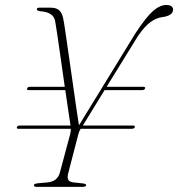

<svg xmlns="http://www.w3.org/2000/svg" viewBox="-20 -730 696 750"><path d="M46 -233Q47.5 -239.5 56.5 -239.5H255.5Q255.5 -241 255 -243Q253 -255.5 247.5 -292.8Q242 -330 235 -378H91.5Q84 -378 86 -384.5Q88 -391 96.5 -391H233Q225.5 -443.5 217.8 -498Q210 -552.5 204 -593.5Q198 -634.5 195.5 -647Q189.5 -682.5 138 -686Q124.5 -687 124 -694Q123.5 -700 134.5 -700H178Q200 -700 211 -690Q222 -680 226.5 -659.5Q229.5 -646.5 235.2 -607.2Q241 -568 248.5 -515.5Q256 -463 263.8 -408.5Q271.5 -354 278 -309Q284.5 -264 288.5 -240.5L510 -601.5Q550.5 -663 577.5 -686.8Q604.5 -710.5 630 -710.5Q644 -710.5 650.2 -705Q656.5 -699.5 656 -692.5Q656 -668.5 613 -663Q591.5 -660.5 568.5 -644.2Q545.5 -628 519 -589.5L396.5 -391H539Q549 -391 546.5 -384.5Q544.5 -378 535 -378H388.5L303.5 -239.5H499Q508.5 -239.5 506.5 -233.5Q504.5 -227 495 -227H295Q289.5 -218.5 286 -205.5L246 -51.5Q242.5 -37 246.2 -28.5Q250 -20 266.5 -17.5L304 -13.5Q316.5 -12 316.5 -6.5Q316.5 0 301 0H122.5Q112.5 0 112.5 -6.5Q112.5 -12 127 -14L166 -17.5Q204 -21.5 213.5 -54.5L254 -205.5Q257 -216 256.5 -227H51.5Q44 -227 46 -233Z"/></svg>

Font: Fraunces 72pt S000 Thin
Style: Italic
Weight: 100
Italic angle: -16°
Version: Version 1.000; ttfautohint (v1.8.3)